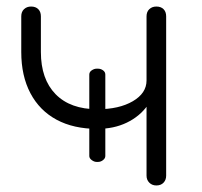

<svg xmlns="http://www.w3.org/2000/svg" viewBox="-20 -567 618 587"><path d="M278 -173Q205 -173 153 -201Q101 -229 73 -282Q45 -335 45 -408V-517Q45 -531 53.5 -539Q62 -547 75 -547Q89 -547 97 -539Q105 -531 105 -517V-408Q105 -325 150 -279Q195 -233 278 -233Q344 -233 386 -257.5Q428 -282 428 -321H458Q455 -278 431 -244.5Q407 -211 367.5 -192Q328 -173 278 -173ZM458 0Q445 0 436.5 -8.5Q428 -17 428 -30V-517Q428 -531 436.5 -539Q445 -547 458 -547Q472 -547 480 -539Q488 -531 488 -517V-30Q488 -17 480 -8.5Q472 0 458 0ZM275 -72Q268 -72 260.5 -77.5Q253 -83 253 -90V-339Q253 -347 260.5 -352Q268 -357 275 -357H280Q288 -357 295 -352Q302 -347 302 -339V-90Q302 -83 295 -77.5Q288 -72 280 -72Z"/></svg>

Font: ComfortaaLight
Style: Regular
Weight: 300
Designer: Johan Aakerlund
Foundry: Johan Aakerlund
Version: Version 3.104; ttfautohint (v1.8.1.43-b0c9)